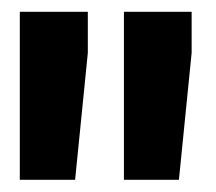

<svg xmlns="http://www.w3.org/2000/svg" viewBox="-20 -770 357 317"><path d="M125 -750.5V-682.6L104 -473.1H12.7V-750.5ZM296.4 -750.5V-682.6L275.4 -473.1H184.6V-750.5Z"/></svg>

Font: Vazirmatn RD Black
Style: Regular
Weight: 900
Designer: Saber Rastikerdar
Foundry: Saber Rastikerdar
Version: Version 32.102